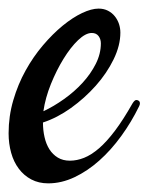

<svg xmlns="http://www.w3.org/2000/svg" viewBox="-54 -407 342 442"><path d="M266.1 -162.1Q248.5 -126 225.1 -93.8Q201.7 -61.5 174.6 -37.4Q147.5 -13.2 117.4 1Q87.4 15.1 57.1 15.1Q35.2 15.1 18.1 6.1Q1 -2.9 -10.7 -18.6Q-22.5 -34.2 -28.3 -55.2Q-34.2 -76.2 -34.2 -100.1Q-34.2 -139.6 -23.4 -176.3Q-12.7 -212.9 4.9 -244.6Q22.5 -276.4 44.9 -302.7Q67.4 -329.1 90.3 -347.9Q113.3 -366.7 135 -377Q156.7 -387.2 172.9 -387.2Q185.1 -387.2 194.6 -382.3Q204.1 -377.4 210.4 -369.4Q216.8 -361.3 220 -351.6Q223.1 -341.8 223.1 -332Q223.1 -302.2 207.5 -270.3Q191.9 -238.3 166.5 -209.7Q141.1 -181.2 109.4 -158.4Q77.6 -135.7 44.9 -125Q44.9 -106.9 48.6 -91.1Q52.2 -75.2 59.8 -63.2Q67.4 -51.3 79.1 -44.2Q90.8 -37.1 106.9 -37.1Q123 -37.1 139.6 -43.7Q156.2 -50.3 174.1 -65.7Q191.9 -81.1 210.9 -106.4Q230 -131.8 251 -168.9Q255.9 -176.8 259.8 -176.8Q263.2 -176.8 265.6 -174.8Q268.1 -172.9 268.1 -168.9Q268.1 -166 266.1 -162.1ZM157.2 -331.1Q143.1 -331.1 125.7 -314.5Q108.4 -297.9 92.3 -271.7Q76.2 -245.6 63.2 -213.6Q50.3 -181.6 45.9 -150.9Q69.8 -162.1 93.5 -179Q117.2 -195.8 136 -216.3Q154.8 -236.8 166.5 -260Q178.2 -283.2 178.2 -307.1Q178.2 -316.9 172.9 -324Q167.5 -331.1 157.2 -331.1Z"/></svg>

Font: Mervale Script
Style: Regular
Weight: 400
Designer: Astigmatic (AOETI)
Foundry: Astigmatic (AOETI)
Version: Version 1.000